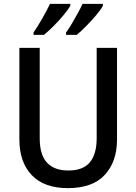

<svg xmlns="http://www.w3.org/2000/svg" viewBox="-20 -1012 704 991"><path d="M584 -292Q584 -178 521 -109.5Q458 -41 330 -41Q208 -41 144 -108Q80 -175 80 -293V-765H185V-298Q185 -213 222.5 -172.5Q260 -132 333 -132Q409 -132 444 -174.5Q479 -217 479 -299V-765H584ZM511 -982Q501 -963 477 -934.5Q453 -906 425.5 -878Q398 -850 376 -832H321V-844Q336 -865 352 -892Q368 -919 382.5 -945.5Q397 -972 406 -992H511ZM343 -982Q332 -963 309 -935Q286 -907 258 -879Q230 -851 207 -832H153V-844Q175 -876 199.5 -919Q224 -962 238 -992H343Z"/></svg>

Font: Noto Sans Tamil UI SemiCondensed Medium
Style: Regular
Weight: 500
Width: 4
Designer: Jelle Bosma - Monotype Design Team
Foundry: Monotype Imaging Inc.
Version: Version 2.004; ttfautohint (v1.8.4.7-5d5b)